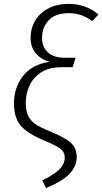

<svg xmlns="http://www.w3.org/2000/svg" viewBox="-20 -764 528 991"><path d="M198 167Q257 139 285.5 111Q314 83 314 49Q314 30 304.5 17Q295 4 272 -9Q249 -22 201 -42Q122 -75 87 -115.5Q52 -156 52 -231Q52 -311 98.5 -371.5Q145 -432 237 -445Q191 -457 164.5 -489Q138 -521 138 -568Q138 -619 162.5 -659Q187 -699 231.5 -721.5Q276 -744 333 -744Q425 -744 488 -689L456 -655Q428 -676 399 -686Q370 -696 335 -696Q265 -696 231 -659Q197 -622 197 -569Q197 -521 227.5 -493.5Q258 -466 312 -466H370L355 -417H297Q231 -417 190 -389Q149 -361 131 -319.5Q113 -278 113 -233Q113 -192 125.5 -166Q138 -140 164 -122.5Q190 -105 236 -87Q314 -55 345 -27.5Q376 0 376 46Q376 92 341.5 130.5Q307 169 218 207Z"/></svg>

Font: Fira Sans Light
Style: Italic
Weight: 300
Italic angle: -8°
Designer: bBox Type GmbH & Carrois Corporate GbR & Edenspiekermann AG
Foundry: bBox Type GmbH & Carrois Corporate GbR & Edenspiekermann AG
Version: Version 4.301